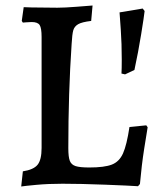

<svg xmlns="http://www.w3.org/2000/svg" viewBox="-20 -667 560 697"><path d="M63 -45Q102 -51 116.5 -69Q131 -87 131 -130V-533Q131 -565 124 -576Q117 -587 95 -587Q85 -587 75.5 -586Q66 -585 63 -585L59 -591L66 -641L94 -640L188 -639Q215 -639 258.5 -642.5Q302 -646 316 -647L311 -591Q277 -587 263.5 -579Q250 -571 246 -557Q242 -543 240 -507Q228 -330 228 -129Q228 -97 233.5 -83Q239 -69 254.5 -64Q270 -59 304 -59Q359 -59 386 -69.5Q413 -80 426.5 -110Q440 -140 450 -206L511 -212L516 -205Q513 -188 503.5 -127.5Q494 -67 488 1L481 9Q453 7 362.5 3.5Q272 0 207 0Q156 0 112.5 4Q69 8 57 10ZM421 -400Q422 -417 422 -451Q422 -509 418.5 -558.5Q415 -608 414 -622L498 -636L505 -627Q503 -608 492.5 -543Q482 -478 468 -413L434 -397Z"/></svg>

Font: Alegreya SC Medium
Style: Regular
Weight: 500
Designer: Juan Pablo del Peral
Foundry: Huerta Tipografica
Version: Version 2.007; ttfautohint (v1.6)